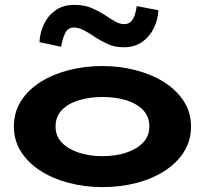

<svg xmlns="http://www.w3.org/2000/svg" viewBox="-20 -754 841 788"><path d="M400 14Q329 14 263.5 -3Q198 -20 147 -52.5Q96 -85 66.5 -131Q37 -177 37 -235Q37 -294 66.5 -340Q96 -386 147 -418Q198 -450 263.5 -466.5Q329 -483 400 -483Q470 -483 535 -466.5Q600 -450 651.5 -418Q703 -386 733.5 -340Q764 -294 764 -235Q764 -177 735 -131Q706 -85 655.5 -52.5Q605 -20 539.5 -3Q474 14 400 14ZM400 -113Q453 -113 496.5 -127Q540 -141 566.5 -168Q593 -195 593 -235Q593 -276 566.5 -303Q540 -330 496.5 -343Q453 -356 400 -356Q349 -356 305 -343Q261 -330 234.5 -303Q208 -276 208 -235Q208 -195 234.5 -168Q261 -141 305 -127Q349 -113 400 -113ZM488 -560Q451 -560 422.5 -573Q394 -586 370 -602Q345 -619 324 -630Q303 -641 283 -641Q259 -641 247.5 -618Q236 -595 231 -562L142 -581Q144 -621 161 -656Q178 -691 209 -712.5Q240 -734 285 -734Q327 -734 357.5 -720.5Q388 -707 414 -690Q436 -675 454 -665Q472 -655 489 -655Q508 -655 518.5 -666.5Q529 -678 534 -695Q539 -712 541 -729L630 -712Q628 -673 611 -638Q594 -603 563 -581.5Q532 -560 488 -560Z"/></svg>

Font: BioRhyme SemiExpanded ExtraBold
Style: Regular
Weight: 800
Width: 6
Designer: Aoife Mooney
Foundry: Aoife Mooney Type
Version: Version 1.600;gftools[0.9.33]